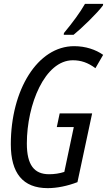

<svg xmlns="http://www.w3.org/2000/svg" viewBox="-20 -964 554 994"><path d="M311 -793 310 -784H361C400 -815 485 -897 513 -936L514 -944H420C395 -900 356 -847 311 -793ZM227 10C275 10 329 -1 381 -21L457 -377H289L274 -306H362L313 -74C288 -66 262 -62 234 -62C157 -62 119 -110 119 -221C119 -423 212 -652 357 -652C399 -652 435 -640 474 -611L514 -680C476 -707 423 -725 364 -725C174 -725 36 -498 36 -217C36 -68 98 10 227 10Z"/></svg>

Font: Noto Sans ExtraCondensed
Style: Italic
Weight: 400
Width: 2
Italic angle: -12°
Designer: Monotype Design Team
Foundry: Monotype Imaging Inc.
Version: Version 2.013